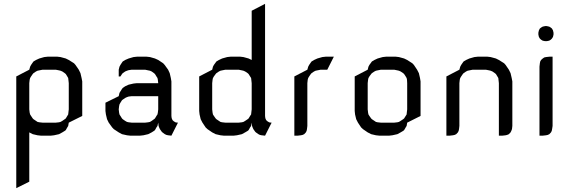

<svg xmlns="http://www.w3.org/2000/svg" viewBox="-20 -708 2980 1002"><path d="M64.9 273.9V-309.1L132.8 -344.2L137.2 -359.9L142.1 -369.1L150.9 -381.8L154.8 -387.2L168 -395L185.1 -402.8L210.9 -410.2L228 -412.1H279.8L295.9 -410.2L323.2 -402.8L338.9 -395L366.2 -377.9L374 -369.1L391.1 -344.2L399.9 -326.2L405.8 -300.8L409.2 -283.2V-103L338.9 -67.9L335.9 -50.8L331.1 -43L323.2 -28.8L317.9 -24.9L305.2 -17.1L288.1 -7.8L262.2 -2L245.1 0H193.8L175.8 -2L150.9 -7.8L132.8 -17.1V240.2ZM132.8 -137.2 134.8 -120.1 137.2 -110.8 142.1 -103 150.9 -89.8 154.8 -85.9 168 -77.1 175.8 -71.8 185.1 -69.8 202.1 -67.9H271L288.1 -69.8L295.9 -71.8L305.2 -77.1L317.9 -85.9L323.2 -89.8L331.1 -103L335.9 -110.8L336.9 -120.1L338.9 -137.2V-273.9L336.9 -292L335.9 -300.8L331.1 -309.1L323.2 -321.8L317.9 -326.2L305.2 -335L295.9 -338.9L288.1 -340.8L271 -344.2H202.1L185.1 -340.8L175.8 -338.9L168 -335L154.8 -326.2L150.9 -321.8L142.1 -309.1L137.2 -300.8L134.8 -292L132.8 -273.9Z M530.3 -128.9V-171.9L599.6 -206.1L603.5 -223.1L608.4 -231L616.7 -244.1L620.6 -249L633.3 -257.8L651.4 -266.1L676.8 -272L694.3 -273.9H805.7L803.7 -292L801.8 -300.8L796.4 -309.1L788.6 -321.8L783.7 -326.2L771.5 -335L762.7 -338.9L753.4 -340.8L737.3 -344.2H667.5L651.4 -341.8L642.6 -338.9L633.3 -335L620.6 -326.2L616.7 -321.8L608.4 -309.1H599.6V-344.2L603.5 -359.9L608.4 -369.1L616.7 -381.8L620.6 -387.2L633.3 -395L651.4 -402.8L676.8 -410.2L694.3 -412.1H745.6L762.7 -410.2L788.6 -402.8L805.7 -395L831.5 -377.9L839.4 -369.1L857.4 -344.2L865.7 -326.2L871.6 -300.8L874.5 -283.2V-103L875.5 -94.2L876.5 -89.8L880.4 -81.1L886.7 -75.2L895.5 -69.8L899.4 -68.8L908.7 -67.9L874.5 0L857.4 -2L848.6 -3.9L840.3 -7.8L827.6 -17.1L823.7 -21L814.5 -34.2L810.5 -43L807.6 -50.8L805.7 -67.9L801.8 -50.8L796.4 -43L788.6 -28.8L783.7 -24.9L771.5 -17.1L753.4 -7.8L728.5 -2L710.4 0H659.7L642.6 -2L616.7 -7.8L599.6 -17.1L573.7 -34.2L565.4 -43L547.4 -67.9L538.6 -85.9L532.7 -110.8ZM599.6 -137.2 601.6 -120.1 603.5 -110.8 608.4 -103 616.7 -89.8 620.6 -85.9 633.3 -77.1 642.6 -71.8 651.4 -69.8 667.5 -67.9H737.3L753.4 -69.8L762.7 -71.8L771.5 -77.1L783.7 -85.9L788.6 -89.8L796.4 -103L801.8 -110.8L803.7 -120.1L805.7 -137.2V-206.1H667.5L651.4 -204.1L642.6 -201.2L633.3 -196.8L620.6 -188L616.7 -185.1L608.4 -171.9L603.5 -163.1L601.6 -153.8Z M1019.5 -128.9V-309.1L1087.4 -344.2L1091.3 -359.9L1096.2 -369.1L1105.5 -381.8L1109.4 -387.2L1122.6 -395L1139.2 -402.8L1165.5 -410.2L1182.6 -412.1H1234.4L1250.5 -410.2L1277.3 -402.8L1293.5 -395V-651.9L1363.3 -688V-103L1364.3 -94.2L1365.2 -89.8L1369.1 -81.1L1375.5 -75.2L1384.3 -69.8L1388.2 -68.8L1397.5 -67.9L1363.3 0L1345.2 -2L1336.4 -3.9L1328.6 -7.8L1315.4 -17.1L1311.5 -21L1302.2 -34.2L1298.3 -43L1295.4 -50.8L1293.5 -67.9L1290.5 -50.8L1285.2 -43L1277.3 -28.8L1272.5 -24.9L1259.3 -17.1L1242.2 -7.8L1216.3 -2L1199.2 0H1148.4L1130.4 -2L1105.5 -7.8L1087.4 -17.1L1062.5 -34.2L1053.2 -43L1036.6 -67.9L1027.3 -85.9L1021.5 -110.8ZM1087.4 -137.2 1089.4 -120.1 1091.3 -110.8 1096.2 -103 1105.5 -89.8 1109.4 -85.9 1122.6 -77.1 1130.4 -71.8 1139.2 -69.8 1156.2 -67.9H1225.6L1242.2 -69.8L1250.5 -71.8L1259.3 -77.1L1272.5 -85.9L1277.3 -89.8L1285.2 -103L1290.5 -110.8L1291.5 -120.1L1293.5 -137.2V-273.9L1291.5 -292L1290.5 -300.8L1285.2 -309.1L1277.3 -321.8L1272.5 -326.2L1259.3 -335L1250.5 -338.9L1242.2 -340.8L1225.6 -344.2H1156.2L1139.2 -340.8L1130.4 -338.9L1122.6 -335L1109.4 -326.2L1105.5 -321.8L1096.2 -309.1L1091.3 -300.8L1089.4 -292L1087.4 -273.9Z M1516.1 0V-309.1L1584 -344.2L1588.4 -359.9L1593.3 -369.1L1602.1 -381.8L1606 -387.2L1619.1 -395L1636.2 -402.8L1662.1 -410.2L1679.2 -412.1H1722.2L1688 -344.2H1653.3L1636.2 -340.8L1627 -338.9L1619.1 -335L1606 -326.2L1602.1 -321.8L1593.3 -309.1L1588.4 -300.8L1585.9 -292L1584 -273.9V-50.8L1582 -34.2L1580.1 -24.9L1576.2 -17.1L1567.4 -7.8L1559.1 -3.9L1550.3 -2L1533.2 0Z M1831.1 -128.9V-309.1L1898.9 -344.2L1902.8 -359.9L1907.7 -369.1L1917 -381.8L1920.9 -387.2L1934.1 -395L1950.7 -402.8L1977.1 -410.2L1994.1 -412.1H2045.9L2062 -410.2L2088.9 -402.8L2105 -395L2131.8 -377.9L2140.1 -369.1L2156.7 -344.2L2166 -326.2L2171.9 -300.8L2174.8 -283.2V-103L2105 -67.9L2102.1 -50.8L2097.2 -43L2088.9 -28.8L2084 -24.9L2070.8 -17.1L2053.7 -7.8L2027.8 -2L2010.7 0H1960L1941.9 -2L1917 -7.8L1898.9 -17.1L1874 -34.2L1864.7 -43L1848.1 -67.9L1838.9 -85.9L1833 -110.8ZM1898.9 -137.2 1900.9 -120.1 1902.8 -110.8 1907.7 -103 1917 -89.8 1920.9 -85.9 1934.1 -77.1 1941.9 -71.8 1950.7 -69.8 1967.8 -67.9H2037.1L2053.7 -69.8L2062 -71.8L2070.8 -77.1L2084 -85.9L2088.9 -89.8L2097.2 -103L2102.1 -110.8L2103 -120.1L2105 -137.2V-273.9L2104 -292L2102.1 -300.8L2097.2 -309.1L2088.9 -321.8L2084 -326.2L2070.8 -335L2062 -338.9L2053.7 -340.8L2037.1 -344.2H1967.8L1950.7 -340.8L1941.9 -338.9L1934.1 -335L1920.9 -326.2L1917 -321.8L1907.7 -309.1L1902.8 -300.8L1900.9 -292L1898.9 -273.9Z M2309.6 0V-309.1L2377.4 -344.2L2381.8 -359.9L2386.7 -369.1L2395.5 -381.8L2399.4 -387.2L2412.6 -395L2429.7 -402.8L2455.6 -410.2L2472.7 -412.1H2524.4L2540.5 -410.2L2567.9 -402.8L2583.5 -395L2610.8 -377.9L2618.7 -369.1L2635.7 -344.2L2644.5 -326.2L2650.4 -300.8L2653.8 -283.2V-50.8L2651.9 -34.2L2648.4 -24.9L2644.5 -17.1L2635.7 -7.8L2626.5 -3.9L2618.7 -2L2601.6 0H2583.5V-273.9L2581.5 -292L2580.6 -300.8L2575.7 -309.1L2567.9 -321.8L2562.5 -326.2L2549.8 -335L2540.5 -338.9L2532.7 -340.8L2515.6 -344.2H2446.8L2429.7 -340.8L2420.4 -338.9L2412.6 -335L2399.4 -326.2L2395.5 -321.8L2386.7 -309.1L2381.8 -300.8L2379.4 -292L2377.4 -273.9V-50.8L2375.5 -34.2L2373.5 -24.9L2369.6 -17.1L2360.8 -7.8L2352.5 -3.9L2343.8 -2L2326.7 0Z M2789.6 -527.8V-537.1L2791.5 -545.9L2792.5 -549.8L2797.4 -559.1L2803.7 -564L2811.5 -568.8L2815.4 -569.8L2824.7 -571.8H2833.5L2842.8 -569.8L2846.7 -568.8L2854.5 -564L2860.4 -559.1L2865.7 -549.8L2866.7 -545.9L2868.7 -537.1V-527.8L2866.7 -519L2865.7 -515.1L2860.4 -506.8L2854.5 -501L2846.7 -496.1L2842.8 -495.1L2833.5 -493.2H2824.7L2815.4 -495.1L2811.5 -496.1L2803.7 -501L2797.4 -506.8L2792.5 -515.1L2791.5 -519ZM2795.4 0V-359.9L2797.4 -377.9L2799.3 -387.2L2803.7 -395L2812.5 -402.8L2820.3 -408.2L2829.6 -410.2L2846.7 -412.1H2863.8V-50.8L2861.3 -34.2L2859.4 -24.9L2855.5 -17.1L2846.7 -7.8L2838.4 -3.9L2829.6 -2L2812.5 0Z"/></svg>

Font: Petahja
Style: Regular
Weight: 400
Designer: T. Christopher White
Version: Version 1.1